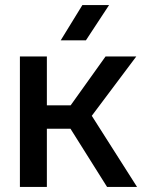

<svg xmlns="http://www.w3.org/2000/svg" viewBox="-20 -742 591 762"><path d="M405 0 229 -280 399 -518H521L314 -242V-330L524 0ZM59 0V-518H166V0ZM104 -231V-324H284V-231ZM307 -722H413L321 -582H221Z"/></svg>

Font: TikTok Sans 24pt Medium
Style: Regular
Weight: 500
Version: Version 4.000